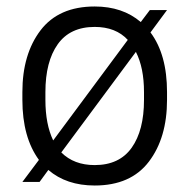

<svg xmlns="http://www.w3.org/2000/svg" viewBox="-20 -561 584 592"><path d="M495 -530 444 -461Q495 -393 495 -277V-253Q495 -136 439 -62.5Q383 11 272 11Q185 11 129 -37L102 0H49L100 -68Q49 -138 49 -253V-277Q49 -394 105 -467.5Q161 -541 272 -541Q358 -541 414 -493L442 -530ZM120 -253Q120 -178 144 -128L374 -438Q337 -478 272 -478Q196 -478 158 -424.5Q120 -371 120 -277ZM424 -277Q424 -352 399 -401L169 -91Q208 -52 272 -52Q348 -52 386 -105.5Q424 -159 424 -253Z"/></svg>

Font: Cooper Hewitt
Style: Book
Weight: 705
Designer: Village Type and Design LLC
Foundry: Cooper Hewitt Smithsonian Design Museum
Version: 1.000; ttfautohint (v1.8.1)